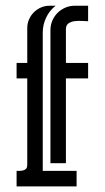

<svg xmlns="http://www.w3.org/2000/svg" viewBox="-20 -664 373 684"><path d="M39.1 -439.9H77.1V-564Q77.1 -580.6 83.5 -595Q89.8 -609.4 100.6 -620.1Q111.3 -630.9 125.7 -637.2Q140.1 -643.6 156.7 -643.6H178.2Q156.2 -626.5 144.3 -601.1Q132.3 -575.7 132.3 -547.9V-55.2H252.9V0H39.1V-55.2Q44.9 -55.2 51.5 -55.4Q58.1 -55.7 64 -57.4Q69.8 -59.1 73.5 -63.5Q77.1 -67.9 77.1 -76.7V-384.8H39.1ZM214.8 -82.5H159.7V-556.6Q159.7 -574.7 166.5 -590.6Q173.3 -606.4 185.1 -618.2Q196.8 -629.9 212.6 -636.7Q228.5 -643.6 246.6 -643.6H293.9V-588.4Q285.2 -588.4 271.7 -589.4Q258.3 -590.3 245.6 -588.6Q232.9 -586.9 223.9 -580.6Q214.8 -574.2 214.8 -559.6V-439.9H293.9V-384.8H214.8Z"/></svg>

Font: Isar CAT
Style: Regular
Weight: 400
Designer: Digitized by Peter Wiegel
Foundry: CAT-Fonts, Peter Wiegel
Version: Version 1.000; ttfautohint (v1.3)